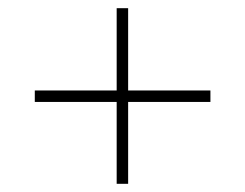

<svg xmlns="http://www.w3.org/2000/svg" viewBox="-20 -592 599 469"><path d="M265 -143V-343H65V-371H265V-572H293V-371H494V-343H293V-143Z"/></svg>

Font: Noto Serif Ethiopic Thin
Style: Regular
Weight: 250
Version: Version 2.102